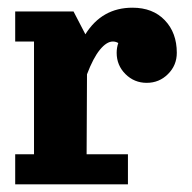

<svg xmlns="http://www.w3.org/2000/svg" viewBox="-20 -479 499 499"><path d="M19.5 -449.2H171.1L201.9 -389.9Q245.1 -459 324.2 -459Q377.2 -459 408.3 -426.4Q439.5 -393.8 439.5 -341.8Q439.5 -309.3 416.6 -286.5Q393.8 -263.7 361.3 -263.7Q328.9 -263.7 306 -286.5Q283.2 -309.3 283.2 -341.8Q283.2 -355 287.4 -367.2Q280.8 -371.1 273.4 -371.1Q257.1 -371.1 239.6 -349.7Q222.2 -328.4 206.1 -285.9L205.1 -78.1H312.5V0H19.5V-78.1H68.4V-371.1H19.5Z"/></svg>

Font: Orelega One
Style: Regular
Weight: 400
Version: Version 1.1 ; ttfautohint (v1.8.3)